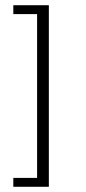

<svg xmlns="http://www.w3.org/2000/svg" viewBox="-20 -603 328 735"><path d="M31 112V78H122V-549H31V-583H167V112Z"/></svg>

Font: Rokkitt ExtraLight
Style: Regular
Weight: 250
Version: Version 3.103